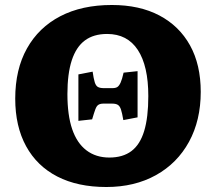

<svg xmlns="http://www.w3.org/2000/svg" viewBox="-20 -735 862 769"><path d="M406 14Q291 14 209.5 -28Q128 -70 84.5 -149.5Q41 -229 41 -340Q41 -457 88 -541Q135 -625 221.5 -670Q308 -715 428 -715Q539 -715 618.5 -673Q698 -631 741 -553.5Q784 -476 784 -367Q784 -253 737 -167Q690 -81 604.5 -33.5Q519 14 406 14ZM418 -104Q472 -104 506.5 -130Q541 -156 557.5 -210.5Q574 -265 574 -350Q574 -471 532 -535Q490 -599 409 -599Q355 -599 320 -573Q285 -547 267.5 -493.5Q250 -440 250 -358Q250 -274 269 -218Q288 -162 326 -133Q364 -104 418 -104ZM294 -251V-437L351 -448Q355 -420 359.5 -405.5Q364 -391 372.5 -386.5Q381 -382 396 -382H430Q443 -382 450 -386.5Q457 -391 463 -404Q469 -417 475 -444L531 -450V-265L474 -254Q469 -283 464.5 -296.5Q460 -310 452 -315Q444 -320 429 -320H394Q382 -320 374.5 -315.5Q367 -311 362 -297.5Q357 -284 349 -257Z"/></svg>

Font: Literata ExtraBold
Style: Regular
Weight: 800
Designer: Latin by Veronika Burian and Jose Scaglione. Greek by Irene Vlachou. Cyrillic by Vera Evstafieva.
Foundry: TypeTogether
Version: Version 3.103;gftools[0.9.29]